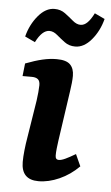

<svg xmlns="http://www.w3.org/2000/svg" viewBox="-48 -637 392 678"><g transform="rotate(5 148.5 -298.5)"><path d="M198 -321 172 -142Q170 -128 168.5 -114Q167 -100 167 -89Q167 -74 179 -74Q188 -74 202 -80.5Q216 -87 238 -100L257 -58Q226 -27 188 -10Q150 7 114 7Q53 7 53 -56Q53 -74 55.5 -97.5Q58 -121 62 -144L83 -276Q85 -289 86.5 -306Q88 -323 88 -331Q88 -346 80.5 -352Q73 -358 59 -358H26L31 -403Q65 -416 91 -422Q117 -428 141 -428Q175 -428 189 -414Q203 -400 203 -374Q203 -363 201.5 -348.5Q200 -334 198 -321ZM202 -478Q180 -478 164 -490Q148 -502 134.5 -513.5Q121 -525 107 -525Q94 -525 82 -514Q70 -503 59 -481L23 -498Q34 -541 60.5 -572.5Q87 -604 118 -604Q140 -604 156 -592Q172 -580 186 -568Q200 -556 214 -556Q227 -556 238.5 -567.5Q250 -579 261 -601L297 -584Q286 -541 259.5 -509.5Q233 -478 202 -478Z"/></g></svg>

Font: Yrsa SemiBold
Style: Italic
Weight: 600
Italic angle: -7.10001°
Version: Version 2.004